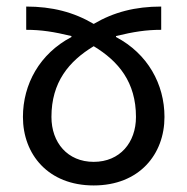

<svg xmlns="http://www.w3.org/2000/svg" viewBox="-20 -556 572 586"><path d="M60 -536V-465C106 -465 144 -459 198 -446V-443C101 -392 50 -299 50 -199C50 -85 127 10 266 10C405 10 482 -85 482 -199C482 -299 431 -392 334 -443V-446C388 -459 426 -465 472 -465V-536C393 -536 327 -519 266 -483C205 -519 139 -536 60 -536ZM266 -415C342 -369 395 -305 395 -199C395 -121 346 -62 266 -62C186 -62 137 -121 137 -199C137 -305 190 -369 266 -415Z"/></svg>

Font: Noto Sans Georgian SemiCondensed
Style: Regular
Weight: 400
Width: 4
Designer: Monotype Design Team, Akaki Razmadze
Foundry: Google LLC
Version: Version 2.005